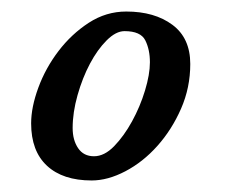

<svg xmlns="http://www.w3.org/2000/svg" viewBox="-20 -742 394 333"><path d="M143 -471Q161 -471 178 -488.5Q195 -506 209 -531.5Q223 -557 231.5 -585Q240 -613 240 -634Q240 -656 232 -672Q224 -688 196 -688Q181 -688 165 -672Q149 -656 136 -631.5Q123 -607 114.5 -577Q106 -547 106 -520Q106 -499 115.5 -485Q125 -471 143 -471ZM34 -528Q34 -556 46.5 -590Q59 -624 81.5 -653.5Q104 -683 134 -702.5Q164 -722 199 -722Q248 -722 279 -699Q310 -676 310 -631Q310 -590 294 -553.5Q278 -517 253 -489Q228 -461 197.5 -445Q167 -429 139 -429Q89 -429 61.5 -454.5Q34 -480 34 -528Z"/></svg>

Font: Lusitana
Style: Bold Italic
Weight: 700
Designer: Ana Paula Megda
Foundry: Ana Paula Megda
Version: Version 1.000; ttfautohint (v1.1) -l 8 -r 50 -G 200 -x 14 -D